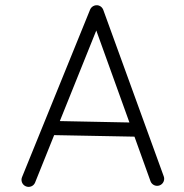

<svg xmlns="http://www.w3.org/2000/svg" viewBox="-20 -690 712 741"><path d="M79.1 28.8C92.8 35.2 109.4 28.8 115.2 15.1L189 -168.5L499 -162.6L561 9.8C566.4 23.9 582.5 30.8 596.2 25.4C610.4 20 617.2 3.9 611.8 -9.8L378.4 -652.3C376 -658.2 372.1 -663.1 366.2 -666.5C352.5 -674.3 334.5 -668 328.1 -653.8L65.4 -7.3C59.1 6.3 65.4 22.9 79.1 28.8ZM479.5 -217.3 210.9 -222.7 351.6 -572.3Z"/></svg>

Font: Mikhak Light
Style: Regular
Weight: 300
Designer: Amin Abedi
Version: Version 3.2